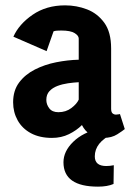

<svg xmlns="http://www.w3.org/2000/svg" viewBox="-20 -511 503 717"><path d="M174 4Q128 4 95.5 -13.5Q63 -31 46 -61.5Q29 -92 29 -129Q29 -173 51.5 -203Q74 -233 110.5 -251.5Q147 -270 190 -278.5Q233 -287 274 -288V-367Q274 -378 258.5 -387.5Q243 -397 209 -397Q201 -397 193 -396.5Q185 -396 180 -394L154 -320L30 -374Q51 -421 102 -456Q153 -491 223 -491Q266 -491 305 -476Q344 -461 369.5 -426Q395 -391 395 -330V-105Q395 -92 400.5 -87.5Q406 -83 413 -83Q418 -83 422.5 -84Q427 -85 428 -85L446 -29Q439 -23 418 -9.5Q397 4 366 4Q336 4 316.5 -9Q297 -22 286 -44Q266 -24 237.5 -10Q209 4 174 4ZM198 -92Q226 -92 246.5 -107.5Q267 -123 274 -139V-204Q255 -203 234 -200Q213 -197 194.5 -190Q176 -183 164.5 -170.5Q153 -158 153 -138Q153 -121 164 -106.5Q175 -92 198 -92ZM346 186Q217 186 217 95Q217 54 253.5 18.5Q290 -17 352 -31L405 -14Q367 5 350.5 26Q334 47 334 73Q334 109 377 109Q390 109 405 106L404 176Q381 186 346 186Z"/></svg>

Font: Kreon Light
Style: Regular
Weight: 300
Designer: Julia Petretta
Foundry: Julia Petretta and Eli Heuer
Version: Version 2.002